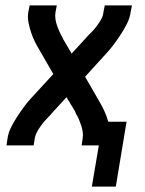

<svg xmlns="http://www.w3.org/2000/svg" viewBox="-20 -540 540 713"><path d="M321 153 347 0H283L287 -26Q289 -39 287 -51.5Q285 -64 281 -75.5Q277 -87 272.5 -98Q268 -109 261 -119L262 -120Q261 -121 260 -122.5Q259 -124 259 -126L227 -179L171 -118Q171 -117 170 -116Q169 -115 168 -114L167 -113Q158 -104 149 -94Q140 -84 132 -73Q124 -62 117.5 -50Q111 -38 109 -26L105 0H4L8 -26Q11 -47 21 -67Q31 -87 43 -105.5Q55 -124 68.5 -142.5Q82 -161 97 -177L178 -265L129 -350Q119 -366 110.5 -383Q102 -400 96 -418Q90 -436 86 -455Q82 -474 85 -494L90 -520H191L186 -494Q184 -481 186 -468.5Q188 -456 192 -444.5Q196 -433 201 -422Q206 -411 212 -401V-400Q213 -399 213.5 -397.5Q214 -396 215 -394L246 -341L302 -402Q302 -403 303.5 -404Q305 -405 306 -406V-407Q316 -416 325 -426Q334 -436 342 -447Q350 -458 356.5 -470Q363 -482 364 -494L369 -520H470L465 -494Q462 -473 452 -453Q442 -433 430 -414.5Q418 -396 404.5 -377.5Q391 -359 376 -343L296 -255L345 -170Q357 -150 366.5 -130Q376 -110 382 -88H450L410 153Z"/></svg>

Font: Iosevka Term Curly SmBd Obl
Style: Regular
Weight: 600
Italic angle: -9°
Designer: Belleve Invis
Foundry: Belleve Invis
Version: Version 32.3.0